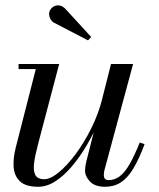

<svg xmlns="http://www.w3.org/2000/svg" viewBox="-20 -705 610 735"><path d="M126.5 10Q78.5 10 56.5 -10.8Q34.5 -31.5 32.2 -66Q30 -100.5 40.5 -141L117 -440.5H51V-460H206.5L125.5 -152.5Q115 -113.5 110.8 -83.2Q106.5 -53 114.8 -36Q123 -19 149.5 -19Q173 -19 205 -45.2Q237 -71.5 269.8 -115.5Q302.5 -159.5 329.8 -214.5Q357 -269.5 371.5 -327H386.5Q376.5 -285.5 357.2 -239.2Q338 -193 312 -148.8Q286 -104.5 255.5 -68.5Q225 -32.5 192.2 -11.2Q159.5 10 126.5 10ZM382.5 10Q343.5 10 324.5 -10Q305.5 -30 305.5 -52.5Q305.5 -58.5 306.8 -67.8Q308 -77 310 -85L405 -460H489.5L379.5 -52.5Q378.5 -48 378 -43.2Q377.5 -38.5 377.5 -34.5Q377.5 -15.5 396 -15.5Q419 -15.5 438.5 -30.2Q458 -45 476.2 -76.8Q494.5 -108.5 515 -159.5L533.5 -153Q512 -95.5 490.2 -59.5Q468.5 -23.5 442.5 -6.8Q416.5 10 382.5 10ZM317 -550.5 186 -618.5Q178 -623.5 173.2 -631.8Q168.5 -640 168 -649.8Q167.5 -659.5 172.5 -667.5Q176 -673.5 182.2 -678Q188.5 -682.5 196.2 -684Q204 -685.5 212.2 -683Q220.5 -680.5 228.5 -673L329 -563.5Z"/></svg>

Font: Bodoni Moda 11pt
Style: Italic
Weight: 400
Italic angle: -13°
Version: Version 2.004